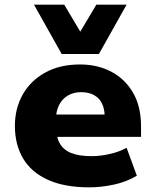

<svg xmlns="http://www.w3.org/2000/svg" viewBox="-20 -794 667 825"><path d="M363 11Q257 11 185.5 -21.5Q114 -54 79 -113.5Q44 -173 44 -253Q44 -328 77.5 -387.5Q111 -447 174 -482Q237 -517 324 -517Q399 -517 458 -486Q517 -455 551.5 -396Q586 -337 586 -251V-206H197V-302H439L430 -288Q430 -344 403 -371Q376 -398 328 -398Q296 -398 271.5 -383.5Q247 -369 233.5 -342Q220 -315 220 -276V-256Q220 -209 236 -179.5Q252 -150 286 -136.5Q320 -123 373 -123Q411 -123 452.5 -132.5Q494 -142 524 -159L568 -39Q525 -13 470.5 -1Q416 11 363 11ZM245 -562 126 -774H256L325 -658L394 -774H524L405 -562Z"/></svg>

Font: Nunito Sans 7pt Black
Style: Regular
Weight: 900
Designer: Vernon Adams
Foundry: Vernon Adams
Version: Version 3.101;gftools[0.9.27]